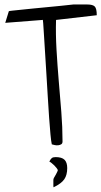

<svg xmlns="http://www.w3.org/2000/svg" viewBox="-20 -630 442 838"><path d="M2.9 -530.3 18.6 -581.1Q19.5 -582 33.7 -583.5Q47.9 -585 71.3 -587.4Q94.7 -589.8 124 -592.8Q153.3 -595.7 184.1 -598.6Q214.8 -601.6 244.6 -604.5Q274.4 -607.4 299.8 -610.4Q299.8 -610.4 308.6 -610.4Q317.4 -610.4 328.1 -610.4Q338.9 -610.4 348.6 -610.4Q358.4 -610.4 361.3 -610.4Q384.8 -610.4 393.6 -601.6Q402.3 -592.8 402.3 -563.5L224.6 -543Q222.7 -481.4 226.6 -414.1Q230.5 -346.7 236.3 -277.8Q242.2 -209 247.6 -141.6Q252.9 -74.2 252.9 -12.7Q252.9 -3.9 247.6 -0.5Q242.2 2.9 234.9 3.9Q227.5 4.9 219.7 3.4Q211.9 2 206.1 0Q203.1 -12.7 200.2 -43.9Q197.3 -75.2 194.3 -117.2Q191.4 -159.2 188.5 -208Q185.5 -256.8 182.6 -305.7Q179.7 -354.5 176.8 -398.9Q173.8 -443.4 171.9 -477.1Q169.9 -510.7 168.5 -529.3Q167 -547.9 166 -543ZM232.4 113.3Q232.4 110.4 227.5 104Q222.7 97.7 216.8 91.8Q210.9 85.9 204.6 81.1Q198.2 76.2 195.3 75.2Q201.2 63.5 206.5 59.6Q211.9 55.7 222.7 55.7Q250 55.7 261.7 67.4Q273.4 79.1 273.4 103.5Q273.4 133.8 260.7 152.3Q248 170.9 213.9 187.5Q212.9 185.5 212.9 178.7Q212.9 171.9 212.9 168.9Q212.9 166 212.9 158.7Q212.9 151.4 213.9 150.4Q213.9 148.4 217.3 143.1Q220.7 137.7 224.1 131.3Q227.5 125 230 119.6Q232.4 114.3 232.4 113.3Z"/></svg>

Font: Annie Use Your Telescope
Style: Regular
Weight: 400
Version: Version 1.003 2001